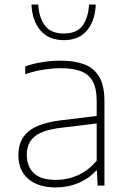

<svg xmlns="http://www.w3.org/2000/svg" viewBox="-20 -814 562 842"><path d="M225 8Q148 8 104.2 -29.2Q60.5 -66.5 60.5 -134Q60.5 -200.5 104.8 -237.5Q149 -274.5 248 -286.5L404 -305.5V-370.5Q404 -428.5 385.2 -459.8Q366.5 -491 331.2 -503Q296 -515 246 -515Q213 -515 172.5 -509Q132 -503 90.5 -488.5V-522.5Q123.5 -535 165.2 -541.5Q207 -548 245.5 -548Q306 -548 349 -532Q392 -516 415 -477.2Q438 -438.5 438 -371V0H408L405 -65.5H401Q371.5 -32 324.8 -12Q278 8 225 8ZM97.5 -136.5Q97.5 -83 129 -54Q160.5 -25 226 -25Q274.5 -25 320.8 -45.2Q367 -65.5 404 -109.5V-272.5L247 -253.5Q166.5 -244 132 -215.5Q97.5 -187 97.5 -136.5ZM260 -638Q193.5 -638 157.2 -680.8Q121 -723.5 118 -794H147.5Q151.5 -735 177.8 -701Q204 -667 260 -667Q316 -667 341.5 -701Q367 -735 370.5 -794H400Q397 -723 361.5 -680.5Q326 -638 260 -638Z"/></svg>

Font: Encode Sans SmExp Th
Style: Regular
Weight: 100
Width: 6
Designer: Multiple Designers
Foundry: Impallari Type
Version: Version 3.002; ttfautohint (v1.8.3) -l 8 -r 50 -G 200 -x 14 